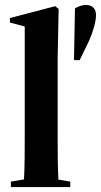

<svg xmlns="http://www.w3.org/2000/svg" viewBox="-20 -756 408 776"><path d="M24 0H264V-22L216 -30C213 -82 213 -154 213 -209V-521L217 -720L203 -731L20 -683V-665L80 -649V-209C80 -154 80 -83 77 -31L24 -22ZM327 -736C312 -736 296 -730 283 -722L279 -513H302L339 -589C356 -627 368 -668 368 -695C368 -717 357 -736 327 -736Z"/></svg>

Font: Source Serif 4 Display
Style: Bold
Weight: 700
Designer: Frank Grießhammer
Foundry: Adobe Systems Incorporated
Version: Version 4.004;hotconv 1.0.117;makeotfexe 2.5.65602